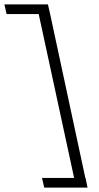

<svg xmlns="http://www.w3.org/2000/svg" viewBox="-84 -731 448 873"><path d="M305 78 314 122H117L107 78H253L92 -667H-54L-64 -711H134L144 -667L304 78Z"/></svg>

Font: EauTestText Semilight
Style: Italic
Weight: 300
Italic angle: -12°
Designer: Christian Thalmann (Catharsis Fonts)
Version: Version 0.001;PS 000.001;hotconv 1.0.88;makeotf.lib2.5.64775